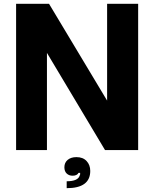

<svg xmlns="http://www.w3.org/2000/svg" viewBox="-20 -783 805 1002"><path d="M225 0H64V-763H236L539 -258V-763H701V0H528L225 -507ZM328 163Q387 163 396 133Q400 126 398 119H390Q382 134 359 134Q340 134 328 122.5Q316 111 316 90Q316 66 333 51.5Q350 37 379 37Q413 37 432 57.5Q451 78 451 109Q451 199 328 199Z"/></svg>

Font: Open Sauce One ExtraBold
Style: Regular
Weight: 800
Designer: Alfredo Marco Pradil
Foundry: Creative Sauce Fz LLC
Version: Version 1.477